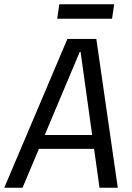

<svg xmlns="http://www.w3.org/2000/svg" viewBox="-50 -883 620 903"><path d="M267 -700H403L504 0H418L329 -639H325L56 0H-30ZM125 -248H418L409 -183H116ZM487 -863 477 -795H219L229 -863Z"/></svg>

Font: Pathway Extreme SemiCondensed
Style: Italic
Weight: 400
Width: 4
Italic angle: -8°
Version: Version 1.001;gftools[0.9.26]